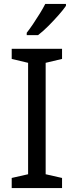

<svg xmlns="http://www.w3.org/2000/svg" viewBox="-20 -964 379 984"><path d="M298 0H40V-52L124 -71V-642L40 -662V-714H298V-662L214 -642V-71L298 -52ZM318 -934Q306 -916 281 -887.5Q256 -859 227.5 -830.5Q199 -802 175 -784H117V-796Q132 -815 149.5 -841Q167 -867 184 -894.5Q201 -922 212 -944H318Z"/></svg>

Font: Noto Znamenny Musical Notation
Style: Regular
Weight: 400
Version: Version 1.003; ttfautohint (v1.8.4.7-5d5b)